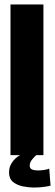

<svg xmlns="http://www.w3.org/2000/svg" viewBox="-20 -695 246 860"><path d="M27 0V-675H174.5V0ZM132.5 145Q108.5 145 82.5 139.8Q56.5 134.5 38.5 120Q20.5 105.5 20.5 77.5Q20.5 54.5 31 37.5Q41.5 20.5 53.5 11Q65.5 1.5 70 0H142.5Q139 2 126 16.8Q113 31.5 113 47Q113 59.5 123.5 64Q134 68.5 149.5 68.5Q164.5 68.5 180.5 65.8Q196.5 63 200.5 60L206.5 136.5Q203 138 181 141.5Q159 145 132.5 145Z"/></svg>

Font: Anybody Condensed Regular
Style: Bold
Weight: 700
Width: 3
Designer: Tyler Finck
Foundry: Etcetera Type Company
Version: Version 1.010; ttfautohint (v1.8.3) -l 8 -r 50 -G 200 -x 14 